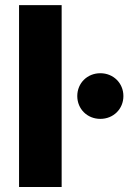

<svg xmlns="http://www.w3.org/2000/svg" viewBox="-20 -748 525 768"><path d="M226.6 -727.5H56.2V0H226.6ZM381.3 -272.5C433.6 -272.5 473.6 -312 473.6 -363.8C473.6 -415.5 433.6 -455.1 381.3 -455.1C329.1 -455.1 289.1 -415.5 289.1 -363.8C289.1 -312 329.1 -272.5 381.3 -272.5Z"/></svg>

Font: Inter ExtraBold
Style: Regular
Weight: 800
Designer: Rasmus Andersson
Foundry: rsms
Version: Version 4.001;git-9221beed3